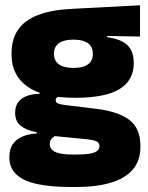

<svg xmlns="http://www.w3.org/2000/svg" viewBox="-20 -536 577 748"><path d="M272.5 -155Q147.5 -155 86.2 -199.2Q25 -243.5 25 -322V-328Q25 -383 50.2 -420Q75.5 -457 127.5 -477.2Q179.5 -497.5 259.5 -501.5L525.5 -515.5V-393.5L397.5 -396V-391Q433 -386.5 456 -374.5Q479 -362.5 490 -342Q501 -321.5 501 -291.5V-288.5Q501 -223.5 446 -189.2Q391 -155 272.5 -155ZM263.5 66H280Q313 66 332 62.2Q351 58.5 359.2 51.2Q367.5 44 367.5 34V33Q367.5 19 354.2 13.8Q341 8.5 318 6.5L171 -8L208.5 -10.5Q198 -8.5 190.2 -3.8Q182.5 1 178.2 8.2Q174 15.5 174 25.5V26.5Q174 38.5 182.8 47.5Q191.5 56.5 211.2 61.2Q231 66 263.5 66ZM255.5 192.5Q178.5 192.5 125 181Q71.5 169.5 44 144Q16.5 118.5 16.5 77V75Q16.5 46.5 29 27Q41.5 7.5 65.5 -3.2Q89.5 -14 123 -16V-21Q83.5 -28 61.2 -45.5Q39 -63 39 -96V-97Q39 -121 50.2 -137Q61.5 -153 82.8 -161.5Q104 -170 134 -170.5V-190L251.5 -160H220Q208 -160 202.5 -156.5Q197 -153 197 -146V-145.5Q197 -136 206.5 -132.5Q216 -129 236.5 -126.5L352 -112.5Q440 -102 483.5 -69.2Q527 -36.5 527 33V36.5Q527 89.5 497.8 124Q468.5 158.5 412.5 175.5Q356.5 192.5 276 192.5ZM266 -271.5Q292 -271.5 308.5 -277.8Q325 -284 333.2 -296Q341.5 -308 341.5 -325V-328Q341.5 -345 333.2 -357Q325 -369 308.5 -375.2Q292 -381.5 266 -381.5Q240.5 -381.5 223.8 -375.2Q207 -369 198.8 -357.2Q190.5 -345.5 190.5 -328V-325Q190.5 -308 198.8 -296Q207 -284 223.8 -277.8Q240.5 -271.5 266 -271.5Z"/></svg>

Font: Anek Odia ExtraBold
Style: Regular
Weight: 800
Designer: Yesha Goshar & Mahesh Sahu (Odia), Yesha Goshar (Latin)
Foundry: Ek Type
Version: Version 1.003